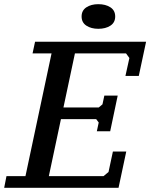

<svg xmlns="http://www.w3.org/2000/svg" viewBox="-41 -900 720 920"><path d="M659 -700H127L115 -644H206L81 -56H-10L-21 0H527L564 -174H500L479 -76L455 -56H193L251 -329H420L432 -313L423 -271H487L523 -442H459L450 -400L432 -385H263L318 -644H563L579 -622L560 -536H624ZM350 -821C350 -801.7 357.7 -787 373 -777C388.3 -767 407.3 -762 430 -762C453.3 -762 472.7 -767 488 -777C503.3 -787 511 -801.7 511 -821C511 -840.3 503.3 -855 488 -865C472.7 -875 453.3 -880 430 -880C407.3 -880 388.3 -875 373 -865C357.7 -855 350 -840.3 350 -821Z"/></svg>

Font: PT Serif Caption
Style: Italic
Weight: 400
Italic angle: -12°
Designer: A.Korolkova, O.Umpeleva, V.Yefimov
Foundry: ParaType Ltd
Version: Version 1.000W OFL